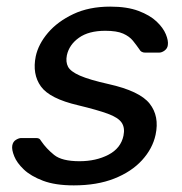

<svg xmlns="http://www.w3.org/2000/svg" viewBox="-20 -550 550 580"><path d="M203 10Q147 10 110 -4Q73 -18 52 -38Q31 -58 23 -78Q15 -98 17 -110Q19 -122 28 -127.5Q37 -133 44 -133H89Q94 -133 97.5 -131.5Q101 -130 105 -123Q120 -101 143.5 -82Q167 -63 220 -63Q270 -63 307.5 -82.5Q345 -102 353 -140Q358 -164 347.5 -179.5Q337 -195 305.5 -206.5Q274 -218 216 -232Q130 -252 103.5 -289Q77 -326 88 -380Q96 -417 125 -451Q154 -485 201.5 -507.5Q249 -530 313 -530Q364 -530 398.5 -517Q433 -504 453 -485Q473 -466 481 -446.5Q489 -427 487 -414Q486 -404 477.5 -397.5Q469 -391 460 -391H419Q406 -391 401 -401Q392 -414 381.5 -427Q371 -440 352 -448.5Q333 -457 298 -457Q248 -457 218.5 -436Q189 -415 182 -383Q178 -363 185.5 -348.5Q193 -334 221.5 -321.5Q250 -309 308 -296Q402 -275 432 -237Q462 -199 450 -143Q441 -101 409 -66Q377 -31 325 -10.5Q273 10 203 10Z"/></svg>

Font: Lubike
Style: Italic
Weight: 400
Italic angle: -12°
Foundry: Honoka55
Version: Version 1.000;July 22, 2022;FontCreator 14.0.0.2862 64-bit